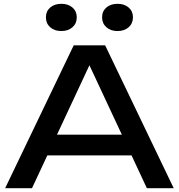

<svg xmlns="http://www.w3.org/2000/svg" viewBox="-20 -988 939 1008"><path d="M184 -172V-281H708V-172ZM532 -750 892 0H751L424 -700H475L148 0H7L367 -750ZM302 -825Q266 -825 243.5 -845Q221 -865 221 -897Q221 -929 243.5 -948.5Q266 -968 302 -968Q338 -968 360.5 -948.5Q383 -929 383 -897Q383 -865 360.5 -845Q338 -825 302 -825ZM597 -825Q561 -825 538.5 -845Q516 -865 516 -897Q516 -929 538.5 -948.5Q561 -968 597 -968Q633 -968 655.5 -948.5Q678 -929 678 -897Q678 -865 655.5 -845Q633 -825 597 -825Z"/></svg>

Font: Bounded
Style: Regular
Weight: 400
Designer: Vlad Churkin
Version: Version 1.0